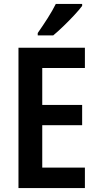

<svg xmlns="http://www.w3.org/2000/svg" viewBox="-20 -957 498 977"><path d="M412 0H74V-714H412V-611H195V-423H398V-320H195V-104H412ZM398 -927Q384 -908 358 -880Q332 -852 303 -824Q274 -796 251 -777H172V-789Q198 -826 222.5 -864.5Q247 -903 264 -937H398Z"/></svg>

Font: Noto Sans Khmer UI Condensed SemiBold
Style: Regular
Weight: 600
Width: 3
Designer: Danh Hong and the Monotype Design Team
Foundry: Monotype Imaging Inc.
Version: Version 2.002; ttfautohint (v1.8.4.7-5d5b)